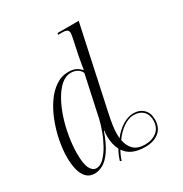

<svg xmlns="http://www.w3.org/2000/svg" viewBox="-180 -895 1001 1053"><g transform="rotate(-30 320.5 -368.5)"><path d="M440 22Q347 22 312 -34Q297 -9 287 23L278 19Q288 -15 305 -44Q285 -83 285 -136Q285 -152 288 -168H285Q260 -98 233.5 -59.5Q207 -21 179.5 -5.5Q152 10 126 10Q93 10 73.5 -10.5Q54 -31 45.5 -65.5Q37 -100 37 -142Q37 -192 48 -248Q59 -304 79.5 -357Q100 -410 129 -452.5Q158 -495 195.5 -520.5Q233 -546 277 -546Q304 -546 323 -537Q342 -528 356 -511Q359 -532 363.5 -555.5Q368 -579 370 -592L391 -692Q393 -701 394.5 -710Q396 -719 396 -724Q396 -736 388 -743Q380 -750 355 -750H331L333 -760H467L354 -235Q346 -197 342 -168.5Q338 -140 338 -117Q338 -103 339 -90Q367 -127 402.5 -149Q438 -171 472 -171Q511 -171 535 -147.5Q559 -124 559 -83Q559 -32 526 -5Q493 22 440 22ZM148 -11Q173 -11 196.5 -34.5Q220 -58 240 -94Q260 -130 274 -168.5Q288 -207 295 -237L351 -497Q343 -516 325 -525.5Q307 -535 287 -535Q253 -535 224 -509.5Q195 -484 171 -441Q147 -398 130 -345.5Q113 -293 104 -237.5Q95 -182 95 -132Q95 -66 110 -38.5Q125 -11 148 -11ZM444 10Q489 10 519 -14Q549 -38 549 -83Q549 -121 527 -141.5Q505 -162 469 -162Q437 -162 402.5 -138.5Q368 -115 342 -77Q349 -37 373.5 -13.5Q398 10 444 10Z"/></g></svg>

Font: Noto Serif Display ExtraCondensed Light
Style: Italic
Weight: 300
Width: 2
Italic angle: -12°
Designer: Monotype Design Team
Foundry: Monotype Imaging Inc.
Version: Version 2.009